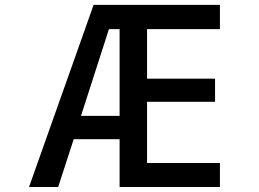

<svg xmlns="http://www.w3.org/2000/svg" viewBox="-20 -751 1040 772"><path d="M305.7 -285.2H460.9V-633.8H418ZM356.4 -731.4H864.3V-633.8H571.3V-434.6H844.7V-341.8H571.3V-95.7H864.3V1H460.9V-191.4H276.4L213.9 1H96.7Z"/></svg>

Font: GenEi Gothic M SemiBold
Style: Regular
Weight: 500
Designer: o_tamon (Modified); [Source Han Sans]
Ryoko NISHIZUKA  (kana & ideographs); Paul D. Hunt (Latin, Greek & Cyrillic); Wenl
Version: Version 1.1a;Original Version 1.004